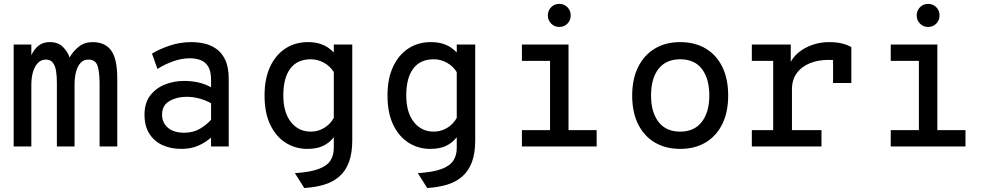

<svg xmlns="http://www.w3.org/2000/svg" viewBox="-20 -734 4968 962"><path d="M48.5 0V-511H137V-406L123 -414.5Q135 -466 161.5 -494.5Q188 -523 229.5 -523Q271.5 -523 295.5 -498.8Q319.5 -474.5 328.5 -446Q346 -476.5 374.5 -499.8Q403 -523 444 -523Q506.5 -523 537 -481Q567.5 -439 567.5 -341.5V0H479V-312.5Q479 -375.5 468.2 -405.5Q457.5 -435.5 422.5 -435.5Q399 -435.5 383.8 -419Q368.5 -402.5 361 -374Q353.5 -345.5 353.5 -308.5V0H265V-320.5Q265 -353 260.8 -379Q256.5 -405 244.5 -420.2Q232.5 -435.5 210 -435.5Q186.5 -435.5 170.2 -419Q154 -402.5 145.5 -374Q137 -345.5 137 -308.5V0Z M888.5 12Q835 12 793.5 -7.2Q752 -26.5 728 -64.5Q704 -102.5 704 -159.5Q704 -218.5 732.8 -255.8Q761.5 -293 806.8 -310.8Q852 -328.5 902 -328.5Q940 -328.5 972.8 -321.2Q1005.5 -314 1037.5 -297V-333.5Q1037.5 -376.5 1023.5 -400Q1009.5 -423.5 985.2 -432.8Q961 -442 931 -442Q889.5 -442 846 -426.2Q802.5 -410.5 769 -388.5L741.5 -465.5Q776.5 -487 828.8 -505Q881 -523 939.5 -523Q970.5 -523 1003 -516Q1035.5 -509 1063.5 -489.5Q1091.5 -470 1108.8 -433.5Q1126 -397 1126 -338.5V0H1037.5V-45Q1012 -21.5 975 -4.8Q938 12 888.5 12ZM902.5 -69Q949 -69 982.8 -89.5Q1016.5 -110 1037.5 -134V-216.5Q1015 -230 982 -239.5Q949 -249 914.5 -249Q865.5 -249 828.8 -227.5Q792 -206 792 -159.5Q792 -119.5 821 -94.2Q850 -69 902.5 -69Z M1504.5 208 1457.5 133.5Q1535.5 128.5 1577.8 112.2Q1620 96 1636.2 69.5Q1652.5 43 1652.5 7.5V-46.5Q1630.5 -18 1598.8 -3Q1567 12 1519.5 12Q1461 12 1412.5 -18Q1364 -48 1334.8 -107.5Q1305.5 -167 1305.5 -256Q1305.5 -339.5 1333.2 -399.2Q1361 -459 1410 -491Q1459 -523 1522.5 -523Q1557.5 -523 1583 -514.8Q1608.5 -506.5 1625.5 -494.2Q1642.5 -482 1652.5 -471V-511H1745V-31Q1745 33 1728.8 77.2Q1712.5 121.5 1681.2 149.2Q1650 177 1605.5 190.8Q1561 204.5 1504.5 208ZM1537.5 -74.5Q1572.5 -74.5 1603.2 -92.5Q1634 -110.5 1652.5 -143V-372.5Q1635 -402 1603.5 -419.5Q1572 -437 1537.5 -437Q1469.5 -437 1434.5 -390.2Q1399.5 -343.5 1399.5 -256Q1399.5 -171 1437.5 -122.8Q1475.5 -74.5 1537.5 -74.5Z M2120.5 208 2073.5 133.5Q2151.5 128.5 2193.8 112.2Q2236 96 2252.2 69.5Q2268.5 43 2268.5 7.5V-46.5Q2246.5 -18 2214.8 -3Q2183 12 2135.5 12Q2077 12 2028.5 -18Q1980 -48 1950.8 -107.5Q1921.5 -167 1921.5 -256Q1921.5 -339.5 1949.2 -399.2Q1977 -459 2026 -491Q2075 -523 2138.5 -523Q2173.5 -523 2199 -514.8Q2224.5 -506.5 2241.5 -494.2Q2258.5 -482 2268.5 -471V-511H2361V-31Q2361 33 2344.8 77.2Q2328.5 121.5 2297.2 149.2Q2266 177 2221.5 190.8Q2177 204.5 2120.5 208ZM2153.5 -74.5Q2188.5 -74.5 2219.2 -92.5Q2250 -110.5 2268.5 -143V-372.5Q2251 -402 2219.5 -419.5Q2188 -437 2153.5 -437Q2085.5 -437 2050.5 -390.2Q2015.5 -343.5 2015.5 -256Q2015.5 -171 2053.5 -122.8Q2091.5 -74.5 2153.5 -74.5Z M2736 -10V-511H2828.5V-10ZM2595 0V-82H2969.5V0ZM2595 -429V-511H2791V-429ZM2782 -599Q2758 -599 2741.5 -615.8Q2725 -632.5 2725 -656.5Q2725 -681 2741.5 -697.8Q2758 -714.5 2782 -714.5Q2807 -714.5 2823.2 -697.8Q2839.5 -681 2839.5 -656.5Q2839.5 -632.5 2823.2 -615.8Q2807 -599 2782 -599Z M3388 12Q3315 12 3261 -20Q3207 -52 3177.2 -111.8Q3147.5 -171.5 3147.5 -255Q3147.5 -338 3177.2 -398Q3207 -458 3261 -490.5Q3315 -523 3388 -523Q3461.5 -523 3515.5 -491Q3569.5 -459 3599 -399Q3628.5 -339 3628.5 -255.5Q3628.5 -172.5 3599 -112.5Q3569.5 -52.5 3515.5 -20.2Q3461.5 12 3388 12ZM3388 -74.5Q3458.5 -74.5 3496.2 -123.2Q3534 -172 3534 -255.5Q3534 -339 3497.2 -388Q3460.5 -437 3388 -437Q3317 -437 3279.5 -389Q3242 -341 3242 -255Q3242 -172 3279.5 -123.2Q3317 -74.5 3388 -74.5Z M3747 0V-82H3854V-429H3747V-511H3942V-397L3936 -411.5Q3950 -445 3980.2 -470.2Q4010.5 -495.5 4050.5 -509.2Q4090.5 -523 4133 -523Q4172 -523 4200.2 -515.8Q4228.5 -508.5 4245.5 -498V-318H4154V-470.5L4187 -428Q4173.5 -431.5 4160 -432.8Q4146.5 -434 4133 -434Q4078.5 -434 4036.8 -416.8Q3995 -399.5 3971.5 -366.5Q3948 -333.5 3948 -286.5V-82H4096V0Z M4584 -10V-511H4676.5V-10ZM4443 0V-82H4817.5V0ZM4443 -429V-511H4639V-429ZM4630 -599Q4606 -599 4589.5 -615.8Q4573 -632.5 4573 -656.5Q4573 -681 4589.5 -697.8Q4606 -714.5 4630 -714.5Q4655 -714.5 4671.2 -697.8Q4687.5 -681 4687.5 -656.5Q4687.5 -632.5 4671.2 -615.8Q4655 -599 4630 -599Z"/></svg>

Font: Overpass Mono Medium
Style: Regular
Weight: 500
Monospace: yes
Designer: Delve Withrington, Dave Bailey
Foundry: Delve Fonts LLC
Version: Version 4.000